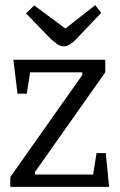

<svg xmlns="http://www.w3.org/2000/svg" viewBox="-20 -726 468 746"><path d="M20 0V-38L300 -435V-445H97L84 -362H48L32 -494H389V-445L116 -58V-48H342L355 -131H391L404 0ZM227 -546Q214 -546 200.5 -556Q187 -566 178 -574L81 -674L113 -705L234 -615L350 -706L373 -676L276 -574Q266 -563 253.5 -554.5Q241 -546 227 -546Z"/></svg>

Font: Faustina Light Light
Style: Regular
Weight: 300
Version: Version 1.200